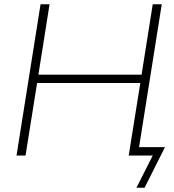

<svg xmlns="http://www.w3.org/2000/svg" viewBox="-20 -725 812 895"><path d="M616 150 692 0H599L605 -39H749L654 150ZM57 0 169 -705H211L159 -377H640L692 -705H734L622 0H580L634 -338H153L99 0Z"/></svg>

Font: Mulish ExtraLight
Style: Italic
Weight: 200
Italic angle: -9°
Designer: Vernon Adams
Foundry: Vernon Adams
Version: Version 3.603